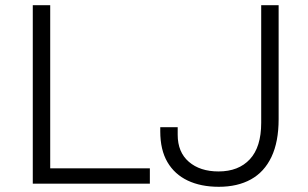

<svg xmlns="http://www.w3.org/2000/svg" viewBox="-20 -706 1185 738"><path d="M106 0V-686H173V-59H556V0ZM821 12Q752 12 701.5 -12Q651 -36 623.5 -83Q596 -130 596 -201V-217H663V-188Q663 -121 706 -84Q749 -47 820 -47Q897 -47 940.5 -94Q984 -141 984 -234V-686H1051V-248Q1051 -161 1023.5 -103Q996 -45 944.5 -16.5Q893 12 821 12Z"/></svg>

Font: Archivo SemiExpanded ExtraLight
Style: Regular
Weight: 250
Width: 6
Designer: Hector Gatti
Foundry: Omnibus-Type
Version: Version 2.001